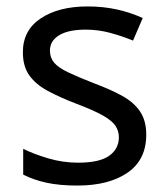

<svg xmlns="http://www.w3.org/2000/svg" viewBox="-20 -566 519 596"><path d="M434 -148Q434 -70 376 -30Q318 10 220 10Q164 10 123.5 1Q83 -8 52 -24V-104Q84 -88 129.5 -74.5Q175 -61 222 -61Q289 -61 319 -82.5Q349 -104 349 -140Q349 -160 338 -176Q327 -192 298.5 -208Q270 -224 217 -244Q165 -264 128 -284Q91 -304 71 -332Q51 -360 51 -404Q51 -472 106.5 -509Q162 -546 252 -546Q301 -546 343.5 -536.5Q386 -527 423 -510L393 -440Q359 -454 322 -464Q285 -474 246 -474Q192 -474 163.5 -456.5Q135 -439 135 -409Q135 -387 148 -371.5Q161 -356 191.5 -341.5Q222 -327 273 -307Q324 -288 360 -268Q396 -248 415 -219.5Q434 -191 434 -148Z"/></svg>

Font: Noto Sans Symbols 2
Style: Regular
Weight: 400
Designer: Monotype Design Team
Foundry: Monotype Imaging Inc.
Version: Version 2.008; ttfautohint (v1.8.4.7-5d5b)